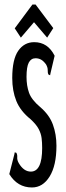

<svg xmlns="http://www.w3.org/2000/svg" viewBox="-20 -817 290 847"><path d="M121 10Q57 10 21 -49L43 -135L45 -145L52 -143Q57 -135 56 -123Q55 -111 63 -97Q85 -60 116 -60Q166 -60 166 -164Q166 -188 163.5 -208Q161 -228 150.5 -248Q140 -268 115 -291Q70 -327 52 -371.5Q34 -416 34 -473Q34 -555 60.5 -593Q87 -631 131 -631Q191 -631 221 -571L203 -495L201 -485L194 -488Q190 -495 190.5 -507Q191 -519 183 -533Q172 -548 161 -554Q150 -560 137 -560Q117 -560 107 -541Q97 -522 97 -478Q97 -439 108 -408Q119 -377 157 -345Q198 -310 213.5 -267Q229 -224 229 -174Q229 -87 199 -38.5Q169 10 121 10ZM72 -651 45 -692 123 -797H137L215 -693L188 -651L130 -719Z"/></svg>

Font: Inconsolata UltraCondensed SemiBold
Style: Regular
Weight: 600
Width: 1
Monospace: yes
Designer: Raph Levien, Cyreal, Brenton Simpson
Foundry: Raph Levien, Cyreal, Google
Version: Version 3.001; ttfautohint (v1.8.2.53-6de2)